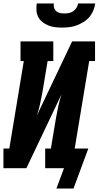

<svg xmlns="http://www.w3.org/2000/svg" viewBox="-31 -975 572 1113"><path d="M329 -815Q308 -815 287.5 -817.5Q267 -820 249 -827.5Q231 -835 215.5 -847Q200 -859 191 -876Q182 -893 180.5 -913.5Q179 -934 182 -955H281Q279 -942 282.5 -930Q286 -918 295 -910Q304 -902 316.5 -899.5Q329 -897 342 -897Q355 -897 368.5 -899.5Q382 -902 393.5 -910Q405 -918 412.5 -930Q420 -942 422 -955H521Q518 -934 509.5 -913.5Q501 -893 486.5 -876Q472 -859 452.5 -847Q433 -835 412.5 -827.5Q392 -820 370.5 -817.5Q349 -815 329 -815ZM395 118H296L340 0H231V-114H264L294 -294Q300 -328 307.5 -362Q315 -396 326 -429L122 0H-11V-114H23L107 -621H88V-735H278V-621H245L215 -441Q209 -407 201.5 -373Q194 -339 183 -306L387 -735H520V-621H486L402 -114H481Z"/></svg>

Font: Iosevka Slab Heavy Oblique
Style: Regular
Weight: 900
Italic angle: -9°
Monospace: yes
Designer: Belleve Invis
Foundry: Belleve Invis
Version: Version 11.1.1; ttfautohint (v1.8.3)